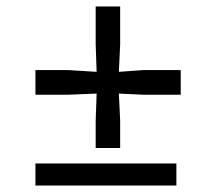

<svg xmlns="http://www.w3.org/2000/svg" viewBox="-20 -576 670 596"><path d="M277 -116.5V-202L280 -285.5L192 -282H90V-358.5H192L280 -353L277 -438.5V-556H353V-438.5L349 -353L425 -358.5H541V-282H425L349 -285.5L353 -202V-116.5ZM90 0V-68.5H527.5V0Z"/></svg>

Font: Merriweather 20pt
Style: Regular
Weight: 400
Version: Version 2.100